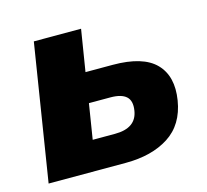

<svg xmlns="http://www.w3.org/2000/svg" viewBox="-80 -599 744 691"><g transform="rotate(-15 291.5 -254.0)"><path d="M20 0 101 -508H277L252 -353H353Q466 -353 513 -304.5Q560 -256 546 -169Q532 -82 468.5 -41Q405 0 307 0ZM214 -111H297Q376 -111 386 -173Q392 -209 374 -225.5Q356 -242 315 -242H235Z"/></g></svg>

Font: Mulish Black
Style: Italic
Weight: 900
Italic angle: -9°
Designer: Vernon Adams
Foundry: Vernon Adams
Version: Version 3.603; ttfautohint (v1.8.3)